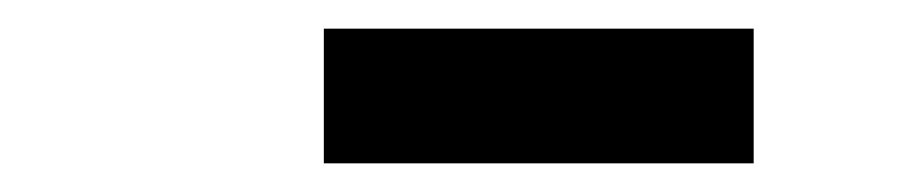

<svg xmlns="http://www.w3.org/2000/svg" viewBox="-20 -747 640 134"><path d="M206 -633V-727H506V-633Z"/></svg>

Font: Iosevka Curly XBdEx
Style: Italic
Weight: 800
Width: 7
Italic angle: -9°
Monospace: yes
Designer: Belleve Invis
Foundry: Belleve Invis
Version: Version 11.1.0; ttfautohint (v1.8.3)